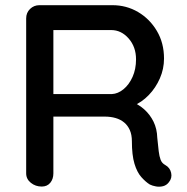

<svg xmlns="http://www.w3.org/2000/svg" viewBox="-20 -720 721 741"><path d="M141 0Q117 0 99 -14.5Q81 -29 81 -51V-649Q81 -671 96 -685.5Q111 -700 132 -700H414Q468 -700 513 -673.5Q558 -647 585.5 -600.5Q613 -554 613 -494Q613 -454 597 -417.5Q581 -381 554 -353Q527 -325 493 -311L482 -330Q513 -319 536 -298.5Q559 -278 572.5 -250.5Q586 -223 587 -188Q590 -157 592.5 -136.5Q595 -116 600 -103Q605 -90 618 -83Q636 -73 640.5 -53Q645 -33 632 -17Q623 -5 609.5 -1.5Q596 2 582 -0.5Q568 -3 558 -8Q542 -18 525.5 -36.5Q509 -55 499 -88Q489 -121 489 -175Q489 -200 481 -218Q473 -236 459 -247.5Q445 -259 426 -264.5Q407 -270 384 -270H172L186 -290V-51Q186 -29 174 -14.5Q162 0 141 0ZM173 -357H412Q435 -358 456.5 -375.5Q478 -393 491.5 -423Q505 -453 505 -491Q505 -539 476.5 -571.5Q448 -604 409 -604H175L186 -630V-336Z"/></svg>

Font: Quicksand Light SemiBold
Style: Regular
Weight: 600
Version: Version 3.004